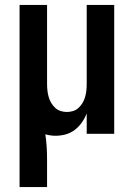

<svg xmlns="http://www.w3.org/2000/svg" viewBox="-20 -540 540 775"><path d="M59 215V-520H170V-200Q170 -187 171.5 -174Q173 -161 176.5 -148.5Q180 -136 186.5 -125Q193 -114 202.5 -105Q212 -96 224.5 -92Q237 -88 250 -88Q263 -88 275.5 -92Q288 -96 297.5 -105Q307 -114 313.5 -125Q320 -136 323.5 -148.5Q327 -161 328.5 -174Q330 -187 330 -200V-520H441V0H330V-82Q322 -62 310 -45Q298 -28 281.5 -15.5Q265 -3 245 2.5Q225 8 204 8Q194 8 183.5 6.5Q173 5 163 2Q167 28 168.5 54.5Q170 81 170 107V215Z"/></svg>

Font: Iosevka Curly
Style: Bold
Weight: 700
Monospace: yes
Designer: Belleve Invis
Foundry: Belleve Invis
Version: Version 22.1.2; ttfautohint (v1.8.4)